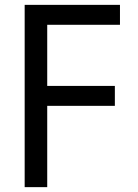

<svg xmlns="http://www.w3.org/2000/svg" viewBox="-20 -770 566 790"><path d="M174.3 0H81.5V-750H473.6V-668H174.3V-416.5H452.6V-334.5H174.3Z"/></svg>

Font: Spartan MB Med
Style: Regular
Weight: 500
Designer: Matt Bailey, Mirko Velimirovic
Foundry: Matt Bailey
Version: Version 1.005